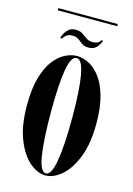

<svg xmlns="http://www.w3.org/2000/svg" viewBox="-111 -764 580 835"><g transform="rotate(15 178.5 -347.0)"><path d="M178.5 11Q142.5 11 106.5 -19.8Q70.5 -50.5 46.5 -111.8Q22.5 -173 22.5 -263.5Q22.5 -338 37 -388.5Q51.5 -439 75 -469.2Q98.5 -499.5 125.8 -513Q153 -526.5 178.5 -526.5Q203.5 -526.5 231 -513Q258.5 -499.5 282 -469.2Q305.5 -439 320.2 -388.5Q335 -338 335 -263.5Q335 -173 310.8 -111.8Q286.5 -50.5 250.5 -19.8Q214.5 11 178.5 11ZM178.5 2Q203.5 2 215.2 -67.8Q227 -137.5 227 -263.5Q227 -387 215.2 -452.2Q203.5 -517.5 178.5 -517.5Q153.5 -517.5 142.2 -452.2Q131 -387 131 -263.5Q131 -137.5 142.2 -67.8Q153.5 2 178.5 2ZM215 -574.5Q196.5 -574.5 185.8 -582.5Q175 -590.5 164.5 -598.8Q154 -607 136 -607Q116.5 -607 106 -596.5Q95.5 -586 93.5 -581.5L86.5 -585Q89 -592.5 95.2 -604.5Q101.5 -616.5 113 -626Q124.5 -635.5 143.5 -635.5Q162 -635.5 174.2 -627.2Q186.5 -619 198 -610.8Q209.5 -602.5 226.5 -602.5Q245 -602.5 253.5 -609.5Q262 -616.5 263.5 -622L270 -618Q266.5 -608 253.8 -591.2Q241 -574.5 215 -574.5ZM45 -696.5V-706.5H313V-696.5Z"/></g></svg>

Font: Imbue 100pt SemiBold
Style: Regular
Weight: 600
Designer: Tyler Finck
Foundry: Etcetera Type Company
Version: Version 1.102; ttfautohint (v1.8.3)